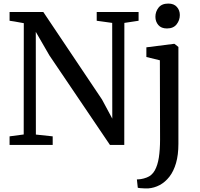

<svg xmlns="http://www.w3.org/2000/svg" viewBox="-20 -810 1116 1073"><path d="M33.5 0V-48L112.5 -58.5L113 -680.5Q100.5 -683 87 -685.2Q73.5 -687.5 60.2 -690Q47 -692.5 33.5 -694V-743H222L550 -254L607.5 -147L607 -682L520.5 -694V-743H754.5V-694L675 -682L674.5 0H594.5L256 -500.5L180 -632L180.5 -58L274.5 -48V0ZM807.5 243Q800 243 787.8 242.8Q775.5 242.5 764.5 241.5Q753.5 240.5 750 239L745 192.5Q752.5 193 767.8 190.8Q783 188.5 800 182Q828.5 171.5 844.8 142.8Q861 114 867.8 70Q874.5 26 874.5 -29.5L873.5 -473L798 -491.5V-545.5L952 -565H955L977 -547.5V-6Q977 55.5 963.8 101.2Q950.5 147 926.8 177.5Q903 208 872.5 224.2Q842 240.5 807.5 243ZM912.5 -651Q881 -651 864.8 -670.2Q848.5 -689.5 848.5 -716Q848.5 -745 866.2 -767.5Q884 -790 920 -790H921Q952 -790 968.5 -771.2Q985 -752.5 985 -726Q985 -697 967 -674Q949 -651 913.5 -651Z"/></svg>

Font: Merriweather 24pt
Style: Regular
Weight: 400
Designer: Eben Sorkin
Foundry: Eben Sorkin
Version: Version 2.100